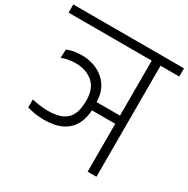

<svg xmlns="http://www.w3.org/2000/svg" viewBox="-221 -1006 1150 1172"><g transform="rotate(30 354.0 -420.0)"><path d="M40.2 -214.5Q60.3 -209.7 82 -206.2Q103.7 -202.8 121.9 -201.4Q140.2 -200 147.7 -200Q217.7 -200 256.3 -219.7Q295 -239.3 310.8 -277.4Q326.5 -315.5 326.5 -371Q326.5 -456 278.7 -496.7Q230.8 -537.3 155 -537.3Q141.3 -537.3 112.6 -533.4Q83.8 -529.5 60 -518.8L62.5 -579.8Q99.2 -593 125.2 -595.5Q151.3 -598 161.3 -598Q196 -599.2 234.7 -589.2Q273.3 -579.2 307 -555.5Q340.7 -531.8 362.5 -492.2Q384.3 -452.5 385.3 -395H550.2V-782.5H-36V-840.2H744.5V-782.5H612.3V0H550.2V-337.2H385.7Q384 -299.5 371.8 -264.1Q359.7 -228.7 333.8 -200.8Q308 -172.8 264.7 -156.8Q221.3 -140.7 157.2 -140.7Q151.2 -140.7 119.6 -142.8Q88 -145 40.2 -158.2Z"/></g></svg>

Font: Matangi Light
Style: Regular
Weight: 300
Designer: Prashant Pant
Foundry: The Graphic Ant
Version: Version 3.002